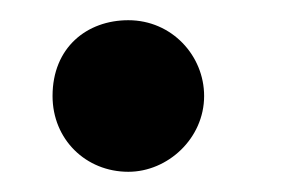

<svg xmlns="http://www.w3.org/2000/svg" viewBox="-20 -157 305 190"><path d="M32 -62C32 -19 65 13 107 13C146 13 182 -20 182 -62C182 -102 150 -137 107 -137C66 -137 32 -110 32 -62Z"/></svg>

Font: Bithumb Trading Sans Medium
Style: Regular
Weight: 500
Designer: Ham Hyungwon
Foundry: Bithumb
Version: Version 1.200;FEAKit 1.0